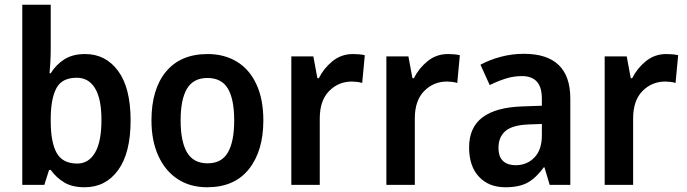

<svg xmlns="http://www.w3.org/2000/svg" viewBox="-20 -780 2898 810"><path d="M194 -573Q194 -547 192.5 -519Q191 -491 189 -471H194Q217 -508 252 -530Q287 -552 339 -552Q426 -552 478.5 -480.5Q531 -409 531 -272Q531 -135 478.5 -62.5Q426 10 337 10Q285 10 251.5 -10Q218 -30 194 -63H187L167 0H74V-760H194ZM304 -452Q242 -452 218.5 -409Q195 -366 194 -284V-269Q194 -180 219 -135Q244 -90 306 -90Q354 -90 381 -136Q408 -182 408 -274Q408 -363 381 -407.5Q354 -452 304 -452Z M1091 -272Q1091 -143 1030 -66.5Q969 10 854 10Q782 10 729.5 -24.5Q677 -59 648 -122.5Q619 -186 619 -272Q619 -404 680.5 -478Q742 -552 856 -552Q926 -552 979 -520Q1032 -488 1061.5 -425Q1091 -362 1091 -272ZM742 -272Q742 -183 769 -137Q796 -91 856 -91Q915 -91 941.5 -137Q968 -183 968 -272Q968 -361 941.5 -406Q915 -451 855 -451Q796 -451 769 -406Q742 -361 742 -272Z M1469 -552Q1480 -552 1493.5 -551Q1507 -550 1519 -547L1508 -430Q1499 -433 1486.5 -434.5Q1474 -436 1465 -436Q1408 -436 1368.5 -396Q1329 -356 1329 -280V0H1209V-542H1302L1319 -450H1325Q1346 -492 1383 -522Q1420 -552 1469 -552Z M1870 -552Q1881 -552 1894.5 -551Q1908 -550 1920 -547L1909 -430Q1900 -433 1887.5 -434.5Q1875 -436 1866 -436Q1809 -436 1769.5 -396Q1730 -356 1730 -280V0H1610V-542H1703L1720 -450H1726Q1747 -492 1784 -522Q1821 -552 1870 -552Z M2190 -553Q2386 -553 2386 -364V0H2299L2277 -74H2274Q2243 -31 2207.5 -10.5Q2172 10 2112 10Q2042 10 2000.5 -34.5Q1959 -79 1959 -158Q1959 -242 2015 -284.5Q2071 -327 2182 -331L2266 -334V-363Q2266 -413 2244.5 -436Q2223 -459 2182 -459Q2147 -459 2113.5 -448.5Q2080 -438 2046 -421L2007 -507Q2046 -528 2093 -540.5Q2140 -553 2190 -553ZM2209 -255Q2140 -252 2111.5 -226.5Q2083 -201 2083 -157Q2083 -118 2102.5 -100.5Q2122 -83 2155 -83Q2203 -83 2234.5 -115.5Q2266 -148 2266 -209V-257Z M2791 -552Q2802 -552 2815.5 -551Q2829 -550 2841 -547L2830 -430Q2821 -433 2808.5 -434.5Q2796 -436 2787 -436Q2730 -436 2690.5 -396Q2651 -356 2651 -280V0H2531V-542H2624L2641 -450H2647Q2668 -492 2705 -522Q2742 -552 2791 -552Z"/></svg>

Font: Noto Sans Sinhala SemiCondensed SemiBold
Style: Regular
Weight: 600
Width: 4
Designer: Jelle Bosma - Monotype Design Team
Foundry: Monotype Imaging Inc.
Version: Version 2.006; ttfautohint (v1.8.4.7-5d5b)